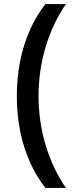

<svg xmlns="http://www.w3.org/2000/svg" viewBox="-20 -806 402 947"><path d="M63 -331C63 -164 107 -3 204 121H305C216 -9 170 -171 170 -332C170 -496 217 -657 305 -786H204C107 -661 63 -501 63 -331Z"/></svg>

Font: Noto Sans Gunjala Gondi Semibold
Style: Regular
Weight: 400
Designer: Ek Type
Foundry: Ek Type
Version: Version 1.004